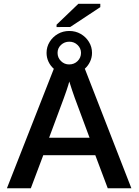

<svg xmlns="http://www.w3.org/2000/svg" viewBox="-20 -1011 744 1031"><path d="M357.4 -866.2 283.7 -865.7V-878.4L400.9 -990.7H518.6V-972.7ZM474.1 -727.1Q474.1 -702.1 463.6 -679.9Q453.1 -657.7 435.5 -642.1L685.5 0H558.6L491.7 -177.7H212.4L145.5 0H17.1L269 -641.6Q251 -657.2 240.5 -679.4Q230 -701.7 230 -727.1Q230 -759.3 246.6 -786.1Q263.2 -813 290.8 -828.9Q318.4 -844.7 352.1 -844.7Q385.7 -844.7 413.3 -828.9Q440.9 -813 457.5 -786.1Q474.1 -759.3 474.1 -727.1ZM415 -727.1Q415 -751.5 396.7 -769.3Q378.4 -787.1 352.1 -787.1Q326.2 -787.1 307.6 -769.8Q289.1 -752.4 289.1 -727.1Q289.1 -701.2 307.4 -683.1Q325.7 -665 351.1 -665Q378.4 -665 396.7 -683.1Q415 -701.2 415 -727.1ZM352.1 -573.2Q346.7 -552.7 336.9 -524.2Q327.1 -495.6 322.3 -482.9L243.7 -271.5H460.9L380.9 -486.8Q374.5 -504.9 366.7 -527.8Q358.9 -550.8 352.1 -573.2Z"/></svg>

Font: Arimo SemiBold
Style: Regular
Weight: 600
Designer: Steve Matteson
Foundry: Monotype Imaging Inc.
Version: Version 1.33